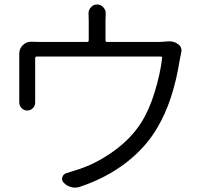

<svg xmlns="http://www.w3.org/2000/svg" viewBox="-20 -818 902 861"><path d="M723.6 -631.8Q731.4 -632.8 737.3 -632.8Q760.7 -632.8 775.4 -622.1Q793.9 -611.3 793.9 -591.8Q793.9 -585.9 792 -579.1Q791 -573.2 786.1 -549.8Q756.8 -365.2 686.5 -247.1Q634.8 -157.2 545.4 -88.4Q456.1 -19.5 335.9 20.5Q326.2 23.4 315.4 23.4Q306.6 23.4 297.9 20.5Q278.3 15.6 264.6 0Q254.9 -10.7 259.8 -24.4Q264.6 -38.1 279.3 -42Q305.7 -49.8 332 -58.6Q413.1 -85 490.2 -140.6Q567.4 -196.3 612.3 -266.6Q649.4 -325.2 673.8 -405.3Q698.2 -485.4 707 -556.6Q708 -564.5 700.2 -564.5H145.5Q137.7 -564.5 137.7 -556.6V-378.9Q137.7 -370.1 137.7 -361.3Q138.7 -344.7 127.9 -333.5Q117.2 -322.3 101.6 -322.3Q86.9 -322.3 76.2 -334Q66.4 -344.7 66.4 -359.4V-382.8V-558.6V-577.1Q66.4 -599.6 82 -615.2Q97.7 -630.9 119.1 -630.9Q119.1 -630.9 120.1 -630.9Q135.7 -629.9 155.3 -629.9H370.1Q377.9 -629.9 377.9 -637.7V-725.6L377 -758.8Q377 -773.4 387.7 -785.2Q398.4 -797.9 415.5 -797.9Q432.6 -797.9 443.4 -785.2Q454.1 -773.4 454.1 -758.8L453.1 -725.6V-637.7Q453.1 -629.9 460 -629.9H685.5Q709 -629.9 723.6 -631.8Z"/></svg>

Font: Gen Jyuu Gothic P Normal
Style: Regular
Weight: 300
Designer: [Source Han Sans]
Ryoko NISHIZUKA  (kana & ideographs); Paul D. Hunt (Latin, Greek & Cyrillic); Wenlong ZHANG  (bopomofo
Version: Version 1.002.20150607